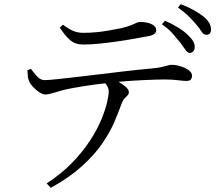

<svg xmlns="http://www.w3.org/2000/svg" viewBox="-20 -830 1040 918"><path d="M886 -577Q876 -578 866.5 -592Q857 -606 842 -626Q827 -645 807 -668Q787 -691 754 -714L769 -731Q805 -715 833 -697.5Q861 -680 878 -663Q896 -646 904 -632Q912 -618 911 -602Q910 -591 903.5 -584Q897 -577 886 -577ZM203 47Q275 0 326 -53Q377 -106 411.5 -159.5Q446 -213 465 -259.5Q484 -306 492 -341Q500 -376 500 -392Q500 -407 491.5 -420.5Q483 -434 463 -452L506 -461Q524 -452 545 -440Q566 -428 581 -415Q596 -402 596 -389Q596 -380 589.5 -373.5Q583 -367 575 -359Q567 -351 562 -336Q548 -297 527 -247.5Q506 -198 469 -144Q432 -90 372.5 -36Q313 18 223 68ZM197 -378Q186 -378 169 -388.5Q152 -399 137.5 -415Q123 -431 118 -445Q114 -454 113 -466Q112 -478 111 -494L128 -501Q142 -481 158 -464Q174 -447 193 -447Q213 -447 253.5 -451.5Q294 -456 347.5 -462Q401 -468 461.5 -475.5Q522 -483 582.5 -490Q643 -497 699 -502Q734 -505 753 -509.5Q772 -514 782.5 -517Q793 -520 800 -520Q821 -520 843.5 -513Q866 -506 882 -494.5Q898 -483 898 -469Q898 -457 892.5 -450Q887 -443 870 -443Q858 -443 831 -446.5Q804 -450 767 -450Q731 -450 665 -447Q599 -444 525 -437Q479 -432 428 -425Q377 -418 336 -410.5Q295 -403 277 -398Q254 -392 234 -385.5Q214 -379 197 -378ZM378 -617Q340 -617 315.5 -638Q291 -659 266 -698L281 -712Q310 -690 331.5 -681.5Q353 -673 378 -673Q408 -673 440 -676Q472 -679 502.5 -684.5Q533 -690 558 -695Q588 -702 604.5 -708.5Q621 -715 631 -720Q641 -725 650 -725Q683 -725 705 -714.5Q727 -704 727 -685Q727 -675 717.5 -667.5Q708 -660 684 -656Q655 -651 616.5 -644Q578 -637 535 -631Q492 -625 451.5 -621Q411 -617 378 -617ZM965 -664Q953 -664 944 -678.5Q935 -693 919 -712Q902 -732 882.5 -751.5Q863 -771 831 -794L844 -810Q881 -796 907.5 -781Q934 -766 953 -751Q972 -735 980.5 -720Q989 -705 989 -689Q989 -677 983 -670Q977 -663 965 -664Z"/></svg>

Font: Noto Serif TC
Style: Regular
Weight: 400
Designer: Ryoko NISHIZUKA  (kana & ideographs); Frank Grießhammer (Latin, Greek & Cyrillic); Wenlong ZHANG  (bopomofo); Sandoll Co
Foundry: Adobe
Version: Version 2.003-H1;hotconv 1.1.1;makeotfexe 2.6.0